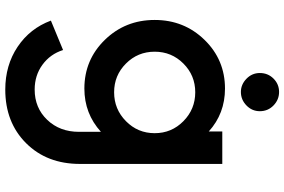

<svg xmlns="http://www.w3.org/2000/svg" viewBox="-191 -559 1052 710"><g transform="rotate(90 335.0 -204.0)"><path d="M320 -568.8Q292.5 -568.8 271.2 -589.4Q250 -610 250 -638.8Q250 -668.8 270.6 -689.4Q291.2 -710 320 -710Q348.8 -710 370 -689.4Q391.2 -668.8 391.2 -638.8Q391.2 -610 370 -589.4Q348.8 -568.8 320 -568.8ZM466.2 -500H586.2V26.2Q586.2 148.8 509.4 225.6Q432.5 302.5 311.2 302.5Q221.2 302.5 153.1 256.9Q85 211.2 56.2 133.8L165 88.8Q180 136.2 219.4 165Q258.8 193.8 311.2 193.8Q378.8 193.8 423.1 147.5Q467.5 101.2 467.5 30V-51.2Q400 10 307.5 10Q201.2 10 127.5 -65.6Q53.8 -141.2 53.8 -250Q53.8 -358.8 127.5 -434.4Q201.2 -510 307.5 -510Q400 -510 466.2 -450ZM215 -143.8Q258.8 -100 321.2 -100Q383.8 -100 428.1 -143.8Q472.5 -187.5 472.5 -250Q472.5 -312.5 428.1 -356.2Q383.8 -400 321.2 -400Q258.8 -400 215 -356.2Q171.2 -312.5 171.2 -250Q171.2 -187.5 215 -143.8Z"/></g></svg>

Font: Now Alt Medium
Style: Regular
Weight: 500
Designer: Alfredo Marco Pradil
Foundry: Alfredo Marco Pradil
Version: Version 1.002;PS 001.002;hotconv 1.0.88;makeotf.lib2.5.64775